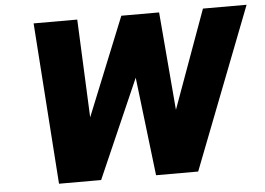

<svg xmlns="http://www.w3.org/2000/svg" viewBox="-52 -812 1218 881"><g transform="rotate(-5 557.0 -371.5)"><path d="M185 0 133 -743H334L354 -291L537 -743H711L749 -291L913 -743H1114L826 0H632L578 -454L379 0Z"/></g></svg>

Font: Exo Thin Black
Style: Italic
Weight: 900
Italic angle: -9°
Version: Version 2.000